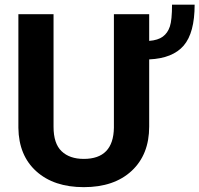

<svg xmlns="http://www.w3.org/2000/svg" viewBox="-20 -770 831 800"><path d="M601.6 -710.9V-599.6Q638.2 -602.5 658.4 -617.4Q678.7 -632.3 687.7 -659.4Q696.8 -686.5 696.8 -750.5H791Q791 -633.3 745.4 -580.1Q699.7 -526.9 601.6 -522.5V-242.7Q601.6 -126 528.6 -58.1Q455.6 9.8 329.1 9.8Q204.6 9.8 131.3 -56.2Q58.1 -122.1 56.6 -237.3V-710.9H203.1V-241.7Q203.1 -171.9 236.6 -139.9Q270 -107.9 329.1 -107.9Q452.6 -107.9 454.6 -237.8V-710.9Z"/></svg>

Font: MAUL Bold
Style: Bold
Weight: 700
Designer: MAUL
Version: Version 1.0; 2020; ttfautohint (v1.8.3)